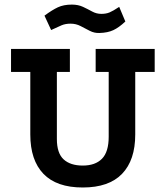

<svg xmlns="http://www.w3.org/2000/svg" viewBox="-20 -804 728 844"><path d="M574.5 -212.8Q574.5 -100 516.6 -39.9Q458.8 20.2 343.8 20.2Q228.5 20.2 170.9 -39.9Q113.2 -100 113.2 -212.8V-487.8H28.5V-589H287.2V-487.8H230V-193.2Q230 -130.8 259.6 -103.5Q289.2 -76.2 343.8 -76.2Q398.8 -76.2 428.2 -106.1Q457.8 -136 457.8 -203.2V-487.8H400.5V-589H660V-487.8H574.5ZM204.8 -672 175.5 -735.2Q209 -760 234.4 -771.9Q259.8 -783.8 296 -783.8Q323.8 -783.8 345 -773.8Q366.2 -763.8 385.1 -753.4Q404 -743 425.5 -743Q446.2 -743 461.8 -749.5Q477.2 -756 504 -773.8L531 -709.5Q502.8 -683 478.2 -671.5Q453.8 -660 417.5 -659Q394.8 -658 374.5 -668.5Q354.2 -679 334.1 -689.5Q314 -700 290 -700Q268 -700 250.9 -692.9Q233.8 -685.8 204.8 -672Z"/></svg>

Font: Podkova VF Beta
Style: Regular
Weight: 400
Designer: Ilya Yudin
Foundry: Cyreal (www.cyreal.org)
Version: Version 2.100